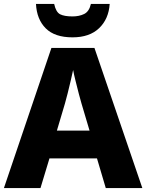

<svg xmlns="http://www.w3.org/2000/svg" viewBox="-20 -962 748 982"><path d="M521 0 476 -152H233L187 0H0L243 -717H463L708 0ZM397 -432Q392 -448 383.5 -481Q375 -514 366.5 -548Q358 -582 354 -604Q349 -581 341.5 -548.5Q334 -516 326 -484.5Q318 -453 312 -432L271 -294H438ZM541 -942Q536 -865 487 -818Q438 -771 351 -771Q260 -771 214 -817Q168 -863 164 -942H257Q266 -900 287.5 -889Q309 -878 351 -878Q385 -878 410.5 -890.5Q436 -903 445 -942Z"/></svg>

Font: Noto Sans Canadian Aboriginal ExtraBold
Style: Regular
Weight: 800
Designer: Monotype Design Team, Typotheque's Kevin King
Foundry: Monotype Imaging Inc.
Version: Version 2.004; ttfautohint (v1.8.4.7-5d5b)